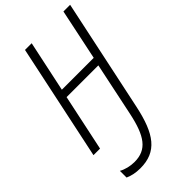

<svg xmlns="http://www.w3.org/2000/svg" viewBox="-289 -791 1116 1116"><g transform="rotate(-45 268.5 -233.5)"><path d="M154 247C290 247 351 162 390 -20L537 -714H482L416 -399H154L221 -714H166L15 0H69L143 -349H404L335 -20C303 132 257 197 156 197C121 197 85 188 59 173V228C82 239 115 247 154 247Z"/></g></svg>

Font: Noto Sans Condensed Light
Style: Italic
Weight: 300
Width: 3
Italic angle: -12°
Designer: Monotype Design Team
Foundry: Monotype Imaging Inc.
Version: Version 2.013